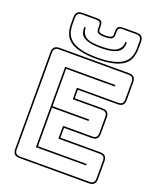

<svg xmlns="http://www.w3.org/2000/svg" viewBox="-176 -1094 1007 1212"><g transform="rotate(20 327.0 -488.5)"><path d="M105 10Q81 10 70 -1Q59 -12 59 -36V-684Q59 -708 70 -719Q81 -730 105 -730H569Q593 -730 604 -719Q615 -708 615 -684V-567Q615 -543 604 -532Q593 -521 569 -521H303V-464H488Q512 -464 523 -453Q534 -442 534 -418V-311Q534 -287 523 -276Q512 -265 488 -265H303V-199H569Q593 -199 604 -188Q615 -177 615 -153V-36Q615 -12 604 -1Q593 10 569 10ZM569 0Q588 0 596.5 -8.5Q605 -17 605 -36V-153Q605 -172 596.5 -180.5Q588 -189 569 -189H293V-275H488Q507 -275 515.5 -283.5Q524 -292 524 -311V-418Q524 -437 515.5 -445.5Q507 -454 488 -454H293V-531H569Q588 -531 596.5 -539.5Q605 -548 605 -567V-684Q605 -703 596.5 -711.5Q588 -720 569 -720H105Q86 -720 77.5 -711.5Q69 -703 69 -684V-36Q69 -17 77.5 -8.5Q86 0 105 0ZM515 -100V-90H178V-630H515V-620H188V-369H434V-359H188V-100ZM574 -941V-897Q574 -864 564.5 -835.5Q555 -807 530 -787Q505 -767 460.5 -755.5Q416 -744 347 -744Q278 -744 233.5 -755.5Q189 -767 164 -787Q139 -807 129.5 -835.5Q120 -864 120 -897V-941Q120 -965 131 -976Q142 -987 166 -987H262Q283 -987 292 -978.5Q301 -970 301 -946V-925Q301 -913 312 -907.5Q323 -902 348 -902Q374 -902 385.5 -907.5Q397 -913 397 -925V-946Q397 -970 406 -978.5Q415 -987 437 -987H528Q552 -987 563 -976Q574 -965 574 -941ZM564 -897V-941Q564 -960 555.5 -968.5Q547 -977 528 -977H437Q420 -977 413.5 -970.5Q407 -964 407 -946V-925Q407 -911 396 -901.5Q385 -892 348 -892Q311 -892 301 -901.5Q291 -911 291 -925V-946Q291 -964 284.5 -970.5Q278 -977 262 -977H166Q147 -977 138.5 -968.5Q130 -960 130 -941V-897Q130 -865 139.5 -838.5Q149 -812 173.5 -793.5Q198 -775 240 -764.5Q282 -754 347 -754Q412 -754 454 -764.5Q496 -775 520.5 -793.5Q545 -812 554.5 -838.5Q564 -865 564 -897ZM481 -907H491V-898Q491 -884 485.5 -869.5Q480 -855 465 -843.5Q450 -832 421 -825Q392 -818 346 -818Q300 -818 272 -825Q244 -832 229.5 -843.5Q215 -855 210.5 -869.5Q206 -884 206 -898V-907H216V-898Q216 -871 240.5 -849.5Q265 -828 346 -828Q427 -828 454 -849.5Q481 -871 481 -898Z"/></g></svg>

Font: Bungee Outline
Style: Regular
Weight: 400
Designer: David Jonathan Ross
Foundry: David Jonathan Ross
Version: Version 1.001;PS 1.0;hotconv 1.0.72;makeotf.lib2.5.5900